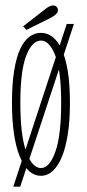

<svg xmlns="http://www.w3.org/2000/svg" viewBox="-20 -650 328 722"><path d="M30 52 231 -560H258L56 52ZM134 11Q108.5 11 88.2 -8Q68 -27 53.8 -62.8Q39.5 -98.5 32.2 -149.2Q25 -200 25 -263.5Q25 -333 33 -383Q41 -433 55.5 -464.8Q70 -496.5 90 -511.5Q110 -526.5 134 -526.5Q157.5 -526.5 177.2 -511.5Q197 -496.5 211.8 -464.8Q226.5 -433 234.8 -383Q243 -333 243 -263.5Q243 -200 235.5 -149.2Q228 -98.5 213.8 -62.8Q199.5 -27 179.2 -8Q159 11 134 11ZM134 -18Q166 -18 188 -79Q210 -140 210 -263.5Q210 -384.5 188 -441Q166 -497.5 134 -497.5Q101 -497.5 78.8 -441Q56.5 -384.5 56.5 -263.5Q56.5 -140 78.8 -79Q101 -18 134 -18ZM79 -537.5 67 -551 150 -615.5Q157 -621.5 165 -625.5Q173 -629.5 180 -629.5Q185 -629.5 189.2 -627.2Q193.5 -625 196 -620Q198 -616.5 198 -612Q198 -602.5 188.2 -594.5Q178.5 -586.5 167 -581Z"/></svg>

Font: Imbue Thin 10pt Thin
Style: Regular
Weight: 250
Version: Version 1.102